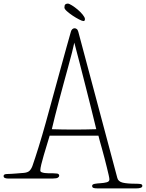

<svg xmlns="http://www.w3.org/2000/svg" viewBox="-70 -992 811 1067"><path d="M288 -950Q288 -964 293.5 -968Q299 -972 307 -972Q314 -972 330 -962Q346 -952 362 -938.5Q378 -925 390 -910Q402 -895 402 -886Q402 -875 394 -875Q387 -875 369.5 -884Q352 -893 334 -905Q316 -917 302 -929.5Q288 -942 288 -950ZM582 -3Q587 17 612 23Q637 29 685 29Q699 29 710 30.5Q721 32 721 41Q721 55 686 55H473Q455 55 448.5 52Q442 49 442 41Q442 32 457 29.5Q472 27 490 26Q508 25 523 21Q538 17 538 5Q538 -1 534 -19Q530 -37 524 -61Q518 -85 511 -112.5Q504 -140 497 -164.5Q490 -189 484.5 -209Q479 -229 477 -238H206Q199 -214 190 -185Q181 -156 173 -128.5Q165 -101 159.5 -78.5Q154 -56 154 -45Q154 -38 161 -35Q168 -32 178.5 -30.5Q189 -29 201.5 -29Q214 -29 225 -29Q235 -29 247 -27.5Q259 -26 259 -15Q259 -10 252 -5Q245 0 225 0H-27Q-36 0 -43 -3Q-50 -6 -50 -14Q-50 -25 -30 -25Q-20 -25 -5.5 -26Q9 -27 22.5 -28Q36 -29 46.5 -30Q57 -31 61 -31Q83 -33 93 -42Q103 -51 110 -69Q125 -112 144.5 -174.5Q164 -237 184 -309Q204 -381 224.5 -456.5Q245 -532 264 -600.5Q283 -669 298.5 -725.5Q314 -782 324 -816Q326 -824 331.5 -829.5Q337 -835 345 -835Q350 -835 356 -831Q362 -827 365 -816ZM343 -755Q339 -735 330 -699.5Q321 -664 309 -621Q297 -578 284 -529.5Q271 -481 258.5 -434.5Q246 -388 235.5 -346Q225 -304 218 -274Q249 -273 279 -272.5Q309 -272 340 -272Q371 -272 402.5 -272.5Q434 -273 465 -274Q453 -323 438 -384Q423 -445 406.5 -509Q390 -573 374 -636.5Q358 -700 343 -755Z"/></svg>

Font: Life Savers
Style: Regular
Weight: 400
Version: Version 2.001; ttfautohint (v0.93) -l 8 -r 50 -G 200 -x 14 -